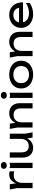

<svg xmlns="http://www.w3.org/2000/svg" viewBox="1945 -2774 843 4774"><g transform="rotate(-90 2367.0 -387.5)"><path d="M172 -566 206 -360V0H76V-385L42 -566ZM396 -468Q340 -468 297 -443.5Q254 -419 230 -371Q206 -323 206 -256L176 -293Q181 -376 209.5 -440.5Q238 -505 290 -542.5Q342 -580 415 -580Q435 -580 456 -577.5Q477 -575 493 -570V-456Q471 -462 445 -465Q419 -468 396 -468Z M640 -558 705 -570V0H575V-570ZM555 -715Q555 -748 578.5 -768.5Q602 -789 640 -789Q678 -789 701.5 -768.5Q725 -748 725 -715Q725 -682 701.5 -661.5Q678 -641 640 -641Q602 -641 578.5 -661.5Q555 -682 555 -715Z M835 -253V-566H965V-273Q965 -185 1005 -139.5Q1045 -94 1122 -94Q1176 -94 1216 -118Q1256 -142 1278 -186.5Q1300 -231 1300 -290L1345 -265Q1337 -179 1301 -116Q1265 -53 1208 -19.5Q1151 14 1080 14Q1003 14 948 -18Q893 -50 864 -110Q835 -170 835 -253ZM1300 -204V-566H1430V-184L1463 0H1333Z M1678 -566 1712 -362V0H1582V-381L1548 -566ZM2188 -313V0H2058V-292Q2058 -380 2016.5 -426Q1975 -472 1895 -472Q1840 -472 1798.5 -447.5Q1757 -423 1734.5 -379Q1712 -335 1712 -276L1666 -301Q1674 -387 1711 -450Q1748 -513 1806.5 -546.5Q1865 -580 1937 -580Q2016 -580 2072.5 -548Q2129 -516 2158.5 -456Q2188 -396 2188 -313Z M2383 -558 2448 -570V0H2318V-570ZM2298 -715Q2298 -748 2321.5 -768.5Q2345 -789 2383 -789Q2421 -789 2444.5 -768.5Q2468 -748 2468 -715Q2468 -682 2444.5 -661.5Q2421 -641 2383 -641Q2345 -641 2321.5 -661.5Q2298 -682 2298 -715Z M2554 -283Q2554 -371 2597 -438Q2640 -505 2718.5 -542.5Q2797 -580 2899 -580Q3001 -580 3079.5 -542.5Q3158 -505 3201 -438Q3244 -371 3244 -283Q3244 -195 3201 -128Q3158 -61 3079.5 -23.5Q3001 14 2899 14Q2797 14 2718.5 -23.5Q2640 -61 2597 -128Q2554 -195 2554 -283ZM3112 -283Q3112 -342 3086 -386Q3060 -430 3012 -454Q2964 -478 2899 -478Q2834 -478 2786 -454Q2738 -430 2712 -386Q2686 -342 2686 -283Q2686 -223 2712 -179Q2738 -135 2786 -111.5Q2834 -88 2899 -88Q2964 -88 3012 -111.5Q3060 -135 3086 -179Q3112 -223 3112 -283Z M3453 -566 3487 -362V0H3357V-381L3323 -566ZM3963 -313V0H3833V-292Q3833 -380 3791.5 -426Q3750 -472 3670 -472Q3615 -472 3573.5 -447.5Q3532 -423 3509.5 -379Q3487 -335 3487 -276L3441 -301Q3449 -387 3486 -450Q3523 -513 3581.5 -546.5Q3640 -580 3712 -580Q3791 -580 3847.5 -548Q3904 -516 3933.5 -456Q3963 -396 3963 -313Z M4061 -284Q4061 -371 4102.5 -438Q4144 -505 4218 -542.5Q4292 -580 4386 -580Q4479 -580 4549.5 -537.5Q4620 -495 4658 -417.5Q4696 -340 4696 -237H4163V-336H4631L4566 -299Q4563 -355 4539.5 -395Q4516 -435 4476 -456.5Q4436 -478 4383 -478Q4326 -478 4283 -455Q4240 -432 4216.5 -390Q4193 -348 4193 -292Q4193 -229 4221 -183Q4249 -137 4302 -112.5Q4355 -88 4427 -88Q4493 -88 4560.5 -108.5Q4628 -129 4680 -166V-72Q4627 -32 4553 -9Q4479 14 4402 14Q4303 14 4225.5 -23.5Q4148 -61 4104.5 -128.5Q4061 -196 4061 -284Z"/></g></svg>

Font: Unbounded Variable
Style: Regular
Weight: 400
Designer: Luke Prowse, Jean-Baptiste Morizot, Fátima Lázaro, Florian Runge
Foundry: NaN
Version: Version 1.600;FEAKit 1.0